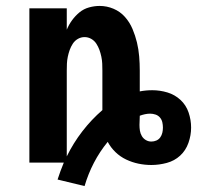

<svg xmlns="http://www.w3.org/2000/svg" viewBox="-20 -548 664 647"><path d="M265 79 174 57Q179 42 184 28Q189 14 195 0H79V-520H205V-448Q212 -465 223 -480Q234 -495 248 -506.5Q262 -518 280 -523Q298 -528 316 -528Q340 -528 362.5 -518.5Q385 -509 401 -491Q417 -473 426.5 -450.5Q436 -428 441.5 -405Q447 -382 449 -358Q451 -334 451 -310V-240Q461 -242 471.5 -243Q482 -244 493 -244Q519 -244 544 -236.5Q569 -229 588 -211.5Q607 -194 615.5 -169Q624 -144 624 -118Q624 -92 615 -66.5Q606 -41 587 -23.5Q568 -6 542 1Q516 8 490 8Q468 8 446.5 3.5Q425 -1 405 -10.5Q385 -20 369 -35.5Q353 -51 343 -70Q316 -37 296.5 0.5Q277 38 265 79ZM205 -21Q227 -66 257.5 -105.5Q288 -145 325 -177V-310Q325 -322 324.5 -333.5Q324 -345 321.5 -357Q319 -369 315 -380Q311 -391 304.5 -401Q298 -411 287.5 -417Q277 -423 265 -423Q253 -423 242.5 -417Q232 -411 225.5 -401Q219 -391 215 -380Q211 -369 208.5 -357Q206 -345 205.5 -333.5Q205 -322 205 -310ZM490 -71Q499 -71 507 -74.5Q515 -78 520 -85Q525 -92 527 -100.5Q529 -109 529 -118Q529 -127 527 -136Q525 -145 519 -152Q513 -159 504 -162Q495 -165 486 -165Q477 -165 468 -163Q459 -161 451 -158V-157Q451 -149 450.5 -141.5Q450 -134 450 -127Q450 -117 451.5 -107.5Q453 -98 458 -89.5Q463 -81 471.5 -76Q480 -71 490 -71Z"/></svg>

Font: Iosevka SS04 XBd Ex
Style: Regular
Weight: 800
Width: 7
Monospace: yes
Designer: Belleve Invis
Foundry: Belleve Invis
Version: Version 19.0.0; ttfautohint (v1.8.4)